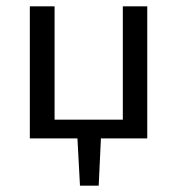

<svg xmlns="http://www.w3.org/2000/svg" viewBox="-20 -436 559 605"><path d="M367 -416H444V0H298L291 149H232L224 0H74V-416H152V-59H367Z"/></svg>

Font: EauTest Medium
Style: Regular
Weight: 500
Designer: Christian Thalmann (Catharsis Fonts)
Version: Version 0.001;PS 000.001;hotconv 1.0.88;makeotf.lib2.5.64775